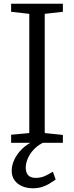

<svg xmlns="http://www.w3.org/2000/svg" viewBox="-20 -763 396 1026"><path d="M136.5 -52V-689L39.5 -700V-743H316V-700L219 -689V-52L316 -42V0H39.5V-43ZM154.5 243Q124 243 98.5 232.2Q73 221.5 57.8 200.5Q42.5 179.5 42.5 149.5Q42.5 119.5 57 89.2Q71.5 59 96.8 34Q122 9 154.5 -6L184.5 -10L222.5 -6Q186.5 9 163.2 33Q140 57 128.8 83.5Q117.5 110 117.5 132.5Q117.5 158.5 130.2 173Q143 187.5 171.5 187.5Q197.5 187.5 218.5 178.2Q239.5 169 262.5 154.5L277.5 196.5Q260.5 208.5 243 219Q225.5 229.5 204.5 236.2Q183.5 243 154.5 243Z"/></svg>

Font: Merriweather 7pt Light
Style: Regular
Weight: 300
Designer: Eben Sorkin
Foundry: Eben Sorkin
Version: Version 2.200;gftools[0.9.31]